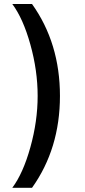

<svg xmlns="http://www.w3.org/2000/svg" viewBox="-20 -774 417 946"><path d="M275.4 -301.3Q275.4 -41.5 137.7 151.4H40.5Q93.8 80.1 129.6 -48.3Q165.5 -176.8 165.5 -301.3Q165.5 -426.3 129.6 -554.7Q93.8 -683.1 40.5 -754.4H137.7Q275.4 -561.5 275.4 -301.3Z"/></svg>

Font: Karasuma Gothic
Style: Regular
Weight: 500
Designer: Rasmus Andersson / Ryoko Nishizuka
Foundry: Genbu
Version: Version 1.00